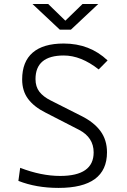

<svg xmlns="http://www.w3.org/2000/svg" viewBox="-20 -918 626 948"><path d="M269 9.8Q158.7 9.8 70.8 -24.9L79.6 -89.4Q183.6 -49.3 276.9 -49.3Q442.4 -49.3 442.4 -165.5Q442.4 -239.7 369.6 -277.3L205.1 -361.8Q148.4 -390.1 118.9 -429.4Q89.4 -468.8 89.4 -525.9Q89.4 -613.3 141.4 -658.2Q193.4 -703.1 294.4 -703.1Q423.3 -703.1 511.2 -619.6L467.3 -575.2Q379.9 -644 294.9 -644Q155.3 -644 155.3 -527.3Q155.3 -490.2 174.3 -465.3Q193.4 -440.4 230.5 -421.9L380.4 -346.2Q444.3 -314.5 476.3 -270.5Q508.3 -226.6 508.3 -166Q508.3 9.8 269 9.8ZM275.4 -771.5 140.1 -898.4H217.8L302.7 -815.9L387.7 -898.4H465.3L330.1 -771.5Z"/></svg>

Font: CaskaydiaMono NF Light
Style: Regular
Weight: 300
Designer: Aaron Bell
Foundry: Saja Typeworks
Version: Version 2111.001; ttfautohint (v1.8.4);Nerd Fonts 3.1.1